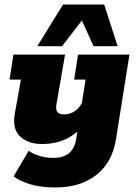

<svg xmlns="http://www.w3.org/2000/svg" viewBox="-20 -643 603 844"><path d="M223 181Q159 181 111.5 166.5Q64 152 40 132L106 20Q128 35 155.5 43Q183 51 214 51Q260 51 284.5 29.5Q309 8 315 -33L326 -105L356 -106Q322 -57 273.5 -33.5Q225 -10 165 -10Q102 -10 67.5 -44Q33 -78 45 -143L72 -293H22L39 -403H266L228 -184Q224 -162 232 -151Q240 -140 262 -140Q290 -140 313 -157.5Q336 -175 352 -215L338 -177L356 -293H306L323 -403H549L490 -32Q474 71 403.5 126Q333 181 223 181ZM144 -440 257 -623H438L497 -440H391L340 -553L253 -440Z"/></svg>

Font: Rokkitt SemiBold Black
Style: Italic
Weight: 900
Italic angle: -9°
Version: Version 3.103